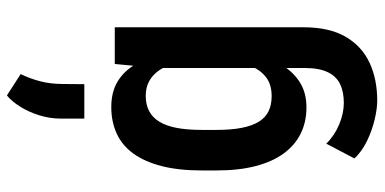

<svg xmlns="http://www.w3.org/2000/svg" viewBox="-290 -580 1080 539"><g transform="rotate(-90 249.5 -311.0)"><path d="M338.9 -528.3H441.9V2Q441.9 73.2 415.8 118.9Q389.6 164.6 343.3 186.5Q296.9 208.5 235.8 208.5Q213.4 208.5 182.6 201.2Q151.9 193.8 122.6 179.7Q93.3 165.5 73.7 144.5L115.2 65.4Q138.2 88.9 169.4 101.8Q200.7 114.7 229.5 114.7Q260.7 114.7 282.5 104.2Q304.2 93.8 315.9 69.6Q327.6 45.4 327.6 4.4V-408.7ZM40 -242.7V-284.2Q40 -349.1 52.2 -396.7Q64.5 -444.3 87.4 -476.1Q110.4 -507.8 143.6 -522.9Q176.8 -538.1 217.8 -538.1Q260.3 -538.1 289.8 -520.3Q319.3 -502.4 338.1 -469.7Q356.9 -437 367.7 -391.8Q378.4 -346.7 383.3 -291V-233.4Q378.4 -179.7 366.7 -135Q355 -90.3 335.2 -58.1Q315.4 -25.9 286.4 -8.1Q257.3 9.8 216.8 9.8Q176.3 9.8 143.6 -6.3Q110.8 -22.5 87.6 -54.2Q64.5 -85.9 52.2 -133.1Q40 -180.2 40 -242.7ZM153.8 -284.2V-242.7Q153.8 -202.1 159.4 -172.9Q165 -143.6 176.3 -124.8Q187.5 -106 205.6 -96.9Q223.6 -87.9 248.5 -87.9Q281.2 -87.9 301.5 -103.5Q321.8 -119.1 332.8 -145.8Q343.8 -172.4 348.1 -205.1V-318.8Q345.7 -344.7 338.6 -366.9Q331.5 -389.2 319.6 -405.8Q307.6 -422.4 290.3 -431.9Q272.9 -441.4 249.5 -441.4Q225.1 -441.4 206.8 -431.9Q188.5 -422.4 176.8 -403.1Q165 -383.8 159.4 -354.2Q153.8 -324.7 153.8 -284.2ZM185.5 -613.8V-678.7Q185.5 -710.4 194.8 -740.2Q204.1 -770 219 -793.7Q233.9 -817.4 250.5 -831.1L310.5 -792.5Q297.9 -766.6 290.3 -737.5Q282.7 -708.5 282.7 -673.3L282.2 -613.8Z"/></g></svg>

Font: Roboto Condensed Medium
Style: Regular
Weight: 500
Designer: Christian Robertson
Foundry: Google
Version: Version 3.0